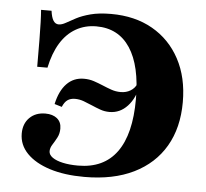

<svg xmlns="http://www.w3.org/2000/svg" viewBox="-46 -631 741 692"><g transform="rotate(5 324.0 -285.0)"><path d="M283.1 11.3Q211.3 11.3 158.1 -5.6Q104.8 -22.6 75 -53.2Q45.2 -83.9 45.2 -125Q45.2 -160.5 66.9 -182.3Q88.7 -204 124.2 -204Q150.8 -204 166.5 -191.1Q182.3 -178.2 182.3 -154.8Q182.3 -136.3 174.6 -121.8Q166.9 -107.3 158.9 -94.8Q150.8 -82.3 150.8 -70.2Q150.8 -57.3 164.5 -47.6Q178.2 -37.9 202 -32.7Q225.8 -27.4 257.3 -27.4Q350 -27.4 397.2 -92.3Q444.4 -157.3 444.4 -283.9Q444.4 -404.8 402 -469Q359.7 -533.1 279.8 -533.1Q238.7 -533.1 205.6 -514.1Q172.6 -495.2 150.4 -458.9Q128.2 -422.6 116.9 -369.4H79.8Q79.8 -428.2 79.4 -466.5Q79 -504.8 78.2 -530.2Q77.4 -555.6 75.8 -575H113.7Q116.9 -550.8 124.2 -539.5Q131.5 -528.2 143.5 -528.2Q154.8 -528.2 169 -536.3Q183.1 -544.4 203.6 -555.2Q224.2 -566.1 254.8 -574.2Q285.5 -582.3 329 -582.3Q415.3 -582.3 479 -546Q542.7 -509.7 578.2 -443.5Q613.7 -377.4 613.7 -287.9Q613.7 -195.2 574.6 -128.2Q535.5 -61.3 461.7 -25Q387.9 11.3 283.1 11.3ZM251.6 -341.1Q271 -341.1 287.9 -335.5Q304.8 -329.8 321 -323Q337.1 -316.1 353.2 -310.5Q369.4 -304.8 387.1 -304.8Q407.3 -304.8 422.6 -314.1Q437.9 -323.4 444.4 -338.7L454.8 -337.9Q445.2 -287.9 418.1 -258.9Q391.1 -229.8 353.2 -229.8Q335.5 -229.8 319.8 -235.5Q304 -241.1 288.3 -248Q272.6 -254.8 257.3 -260.5Q241.9 -266.1 225.8 -266.1Q209.7 -266.1 198.8 -258.5Q187.9 -250.8 180.6 -233.1L154 -241.1Q164.5 -289.5 189.5 -315.3Q214.5 -341.1 251.6 -341.1Z"/></g></svg>

Font: Playfair 9pt Black
Style: Regular
Weight: 900
Designer: Claus Eggers Sørensen
Foundry: Claus Eggers Sørensen
Version: Version 2.203